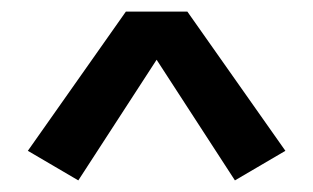

<svg xmlns="http://www.w3.org/2000/svg" viewBox="-20 -755 540 331"><path d="M115 -444 28 -495 197 -735H303L472 -495L385 -444L250 -652Z"/></svg>

Font: Iosevka Curly Semibold
Style: Regular
Weight: 600
Monospace: yes
Designer: Belleve Invis
Foundry: Belleve Invis
Version: Version 22.1.2; ttfautohint (v1.8.4)